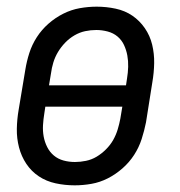

<svg xmlns="http://www.w3.org/2000/svg" viewBox="-20 -548 540 576"><path d="M204 8Q175 8 147 2Q119 -4 96.5 -19Q74 -34 59 -56.5Q44 -79 37 -106Q30 -133 30.5 -161.5Q31 -190 36 -219L56 -339Q60 -364 68 -389Q76 -414 90.5 -436.5Q105 -459 125.5 -477Q146 -495 170 -507Q194 -519 219.5 -523.5Q245 -528 270 -528Q299 -528 327 -522Q355 -516 377 -501Q399 -486 414.5 -463.5Q430 -441 436.5 -414Q443 -387 442.5 -358.5Q442 -330 437 -301L418 -181Q413 -156 405 -131Q397 -106 382.5 -83.5Q368 -61 347.5 -43Q327 -25 303.5 -13Q280 -1 254.5 3.5Q229 8 204 8ZM358 -292 361 -312Q364 -330 364.5 -347.5Q365 -365 362 -381.5Q359 -398 352 -413Q345 -428 332.5 -438.5Q320 -449 303 -453.5Q286 -458 269 -458Q252 -458 235.5 -454.5Q219 -451 203.5 -442Q188 -433 175.5 -420Q163 -407 154 -392Q145 -377 140 -360.5Q135 -344 133 -328L127 -292ZM205 -62Q221 -62 238 -65.5Q255 -69 270 -78Q285 -87 298 -100Q311 -113 319.5 -128Q328 -143 333 -159.5Q338 -176 341 -192L347 -228H116L113 -208Q110 -190 109 -172.5Q108 -155 111 -138.5Q114 -122 121.5 -107Q129 -92 141.5 -81.5Q154 -71 170.5 -66.5Q187 -62 205 -62Z"/></svg>

Font: Iosevka SS04
Style: Italic
Weight: 400
Italic angle: -9°
Monospace: yes
Designer: Belleve Invis
Foundry: Belleve Invis
Version: Version 19.0.0; ttfautohint (v1.8.4)